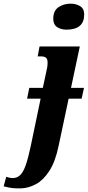

<svg xmlns="http://www.w3.org/2000/svg" viewBox="-143 -790 480 1049"><path d="M220 -628Q190 -628 169 -642Q148 -656 148 -687Q148 -732 177 -751Q206 -770 243 -770Q272 -770 294.5 -756.5Q317 -743 317 -711Q317 -628 220 -628ZM-25 239Q-56 240 -76 237.5Q-96 235 -123 228L-109 176Q-104 178 -93 180.5Q-82 183 -74 183Q-50 183 -33 167Q-16 151 -2.5 112.5Q11 74 25 8L79 -251H5L17 -310H91L109 -394Q113 -410 115 -422.5Q117 -435 117 -448Q117 -467 108.5 -474.5Q100 -482 79 -482H63L73 -536H293L245 -310H316L303 -251H232L177 8Q159 94 126.5 144Q94 194 54.5 215.5Q15 237 -25 239Z"/></svg>

Font: Noto Serif ExtraCondensed ExtraBold
Style: Italic
Weight: 800
Width: 2
Italic angle: -12°
Designer: Monotype Design Team
Foundry: Monotype Imaging Inc.
Version: Version 2.013